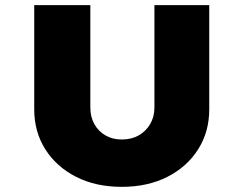

<svg xmlns="http://www.w3.org/2000/svg" viewBox="-20 -720 946 746"><path d="M453 6Q352 6 275.5 -33Q199 -72 156 -140Q113 -208 113 -295V-700H331V-302Q331 -266 346.5 -238Q362 -210 389.5 -194Q417 -178 453 -178Q491 -178 519 -194Q547 -210 563.5 -238Q580 -266 580 -302V-700H793V-295Q793 -208 750 -140Q707 -72 630.5 -33Q554 6 453 6Z"/></svg>

Font: Lexend Exa Black
Style: Regular
Weight: 900
Designer: Bonnie Shaver-Troup, Thomas Jockin
Foundry: Lexend
Version: Version 1.007